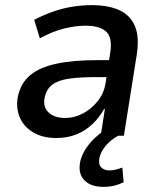

<svg xmlns="http://www.w3.org/2000/svg" viewBox="-20 -528 622 747"><path d="M199 9Q146 9 109 -13Q72 -35 56.5 -72.5Q41 -110 50 -154Q61 -205 97.5 -235.5Q134 -266 199 -280Q264 -294 359 -294H421L411 -228H354Q291 -228 249 -222Q207 -216 184 -199Q161 -182 154 -149Q146 -113 168.5 -91Q191 -69 234 -69Q269 -69 302.5 -86.5Q336 -104 360.5 -135Q385 -166 391 -206L409 -324Q418 -381 393.5 -404.5Q369 -428 312 -428Q274 -428 229.5 -417Q185 -406 135 -379L113 -451Q150 -470 187 -483Q224 -496 262 -502Q300 -508 337 -508Q400 -508 443 -489Q486 -470 504.5 -427.5Q523 -385 512 -315L462 0H372L388 -104H385Q367 -71 339.5 -45Q312 -19 277 -5Q242 9 199 9ZM382 199Q333 199 308 173Q283 147 292 101Q301 62 333 25.5Q365 -11 412 -36L440 0Q426 7 410.5 20Q395 33 383.5 49.5Q372 66 367 85Q362 112 374 123.5Q386 135 406 135Q418 135 430 132Q442 129 456 124L461 181Q445 189 426 194Q407 199 382 199Z"/></svg>

Font: Nunito Sans 7pt SemiCondensed SemiBold
Style: Italic
Weight: 600
Width: 4
Italic angle: -9°
Designer: Vernon Adams
Foundry: Vernon Adams
Version: Version 3.101;gftools[0.9.27]